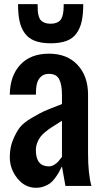

<svg xmlns="http://www.w3.org/2000/svg" viewBox="-20 -891 490 920"><path d="M378.9 -871.1Q378.9 -822.8 371.6 -789.3Q364.3 -755.9 346.7 -731.2Q329.1 -706.5 298.6 -695.1Q268.1 -683.6 222.7 -683.6Q177.7 -683.6 147.2 -695.3Q116.7 -707 98.9 -731.4Q81.1 -755.9 73.7 -789.6Q66.4 -823.2 66.4 -871.1H160.2Q160.2 -851.6 161.1 -838.4Q162.1 -825.2 165.8 -812.7Q169.4 -800.3 176.3 -793.2Q183.1 -786.1 194.6 -781.7Q206.1 -777.3 222.7 -777.3Q238.8 -777.3 250.2 -781.7Q261.7 -786.1 268.3 -793.2Q274.9 -800.3 278.8 -813Q282.7 -825.7 283.9 -838.6Q285.2 -851.6 285.2 -871.1ZM214.4 -633.8Q301.8 -633.8 351.8 -579.8Q401.9 -525.9 401.9 -437.5V-156.2Q401.9 -58.6 418 0H293.5L276.9 -93.8Q267.1 -74.2 261 -63.5Q254.9 -52.7 243.2 -36.9Q231.4 -21 219.7 -12.5Q208 -3.9 190.4 2.4Q172.9 8.8 151.9 8.8Q99.6 8.8 63.2 -36.4Q26.9 -81.5 26.9 -138.2Q26.9 -183.6 42.2 -220.7Q57.6 -257.8 74.7 -280Q91.8 -302.2 131.8 -325.9Q171.9 -349.6 192.4 -358.6Q212.9 -367.7 263.7 -387.2Q272.5 -390.6 276.9 -392.6V-437.5Q276.9 -484.9 263.7 -511Q250.5 -537.1 214.4 -537.1Q189.9 -537.1 175.5 -522.9Q161.1 -508.8 156.5 -488.3Q151.9 -467.8 151.9 -437.5H26.9Q27.8 -527.3 77.1 -580.6Q126.5 -633.8 214.4 -633.8ZM276.9 -312.5Q269 -307.1 251 -295.9Q232.9 -284.7 222.2 -277.6Q211.4 -270.5 196.3 -258.1Q181.2 -245.6 172.9 -234.1Q164.6 -222.7 158.2 -206.1Q151.9 -189.5 151.9 -171.4Q151.9 -93.8 214.4 -93.8Q227.5 -93.8 240 -101.6Q252.4 -109.4 259 -116.9Q265.6 -124.5 274.4 -136.2Q275.9 -138.7 276.9 -139.6Z"/></svg>

Font: Oswald
Style: Stencbab
Weight: 400
Designer: Mathieu Le Lay
Foundry: Mathieu Le Lay
Version: Version 1.000